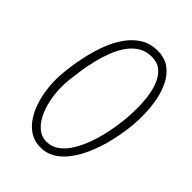

<svg xmlns="http://www.w3.org/2000/svg" viewBox="-281 -1140 1286 1286"><g transform="rotate(45 362.0 -497.0)"><path d="M341.5 10Q284.5 10 241 -18Q197.5 -46 167 -93.8Q136.5 -141.5 118.8 -201.5Q101 -261.5 95.8 -326.5Q90.5 -391.5 97 -453.5Q105 -536 122 -616Q139 -696 166 -766Q193 -836 231.8 -889.5Q270.5 -943 322 -973.5Q373.5 -1004 439.5 -1004Q507.5 -1004 552.5 -971.2Q597.5 -938.5 624.5 -885Q651.5 -831.5 663.5 -768.2Q675.5 -705 677 -642.2Q678.5 -579.5 673.5 -529.5Q663 -427 636.8 -330.5Q610.5 -234 569 -157.2Q527.5 -80.5 470.5 -35.2Q413.5 10 341.5 10ZM158.5 -444.5Q151 -368 160.8 -296.8Q170.5 -225.5 195 -168.8Q219.5 -112 257.2 -78.8Q295 -45.5 343 -45.5Q393.5 -45.5 433.2 -75.2Q473 -105 503.2 -154.8Q533.5 -204.5 555 -265.8Q576.5 -327 589.8 -391.2Q603 -455.5 609 -513Q614 -560.5 615.2 -618.5Q616.5 -676.5 609.2 -734.5Q602 -792.5 583 -840.8Q564 -889 529.2 -918.2Q494.5 -947.5 439.5 -947.5Q386 -947.5 345.5 -922.2Q305 -897 275.5 -854.2Q246 -811.5 225.5 -758.2Q205 -705 191.8 -648.5Q178.5 -592 170.8 -539Q163 -486 158.5 -444.5Z"/></g></svg>

Font: Edu SA Hand Cursive
Style: Regular
Weight: 400
Designer: Tina and Corey Anderson, Eben Sorkin, Mirko Velimirovic
Foundry: Google for Education
Version: Version 2.000